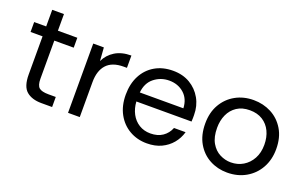

<svg xmlns="http://www.w3.org/2000/svg" viewBox="-75 -947 2055 1292"><g transform="rotate(20 952.0 -301.5)"><path d="M265 0Q197 0 158 -33Q119 -66 119 -152V-425H33V-496H119V-615H203V-496H342V-425H203V-152Q203 -105 222 -88.5Q241 -72 289 -72H342V0Z M456 0V-496H532L539 -401Q562 -450 609 -479Q656 -508 725 -508V-420H702Q620 -420 580 -376Q540 -332 540 -250V0Z M1023 12Q954 12 898.5 -20Q843 -52 811 -110.5Q779 -169 779 -248Q779 -326 809.5 -384.5Q840 -443 895.5 -475.5Q951 -508 1025 -508Q1095 -508 1147 -477Q1199 -446 1228.5 -393.5Q1258 -341 1258 -276Q1258 -262 1258 -254Q1258 -246 1257 -229H862Q865 -180 885.5 -141.5Q906 -103 941.5 -81Q977 -59 1023 -59Q1075 -59 1110 -83Q1145 -107 1161 -148H1244Q1231 -102 1201 -66Q1171 -30 1126.5 -9Q1082 12 1023 12ZM863 -294H1175Q1172 -361 1129 -399Q1086 -437 1023 -437Q963 -437 916.5 -400.5Q870 -364 863 -294Z M1598 12Q1530 12 1473 -18.5Q1416 -49 1382 -107.5Q1348 -166 1348 -249Q1348 -328 1381.5 -386Q1415 -444 1472.5 -476Q1530 -508 1602 -508Q1671 -508 1728.5 -478Q1786 -448 1821 -390Q1856 -332 1856 -249Q1856 -173 1823 -114Q1790 -55 1731.5 -21.5Q1673 12 1598 12ZM1598 -61Q1647 -61 1686 -84.5Q1725 -108 1748 -150Q1771 -192 1771 -249Q1771 -303 1751 -345Q1731 -387 1693 -411Q1655 -435 1601 -435Q1546 -435 1508.5 -410Q1471 -385 1452 -343Q1433 -301 1433 -249Q1433 -183 1457 -141.5Q1481 -100 1519 -80.5Q1557 -61 1598 -61Z"/></g></svg>

Font: Rethink Sans
Style: Regular
Weight: 400
Designer: The Rethink Sans project authors (Hans Thiessen). DM Sans designed by Colophon Foundry.
Foundry: Rethink Communications LLC
Version: Version 1.001